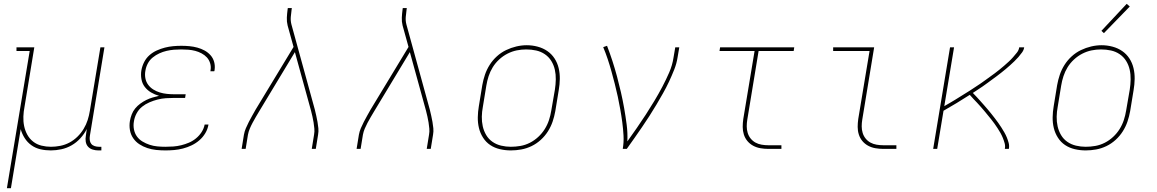

<svg xmlns="http://www.w3.org/2000/svg" viewBox="-20 -777 6040 1002"><path d="M16 205 135 -511H66V-530H159L108 -220Q103 -195 102 -169Q101 -143 106 -119Q111 -95 122.5 -74Q134 -53 153 -38Q172 -23 196.5 -17Q221 -11 246 -11Q270 -11 295 -16Q320 -21 342.5 -33Q365 -45 384 -63.5Q403 -82 416.5 -104.5Q430 -127 437.5 -150.5Q445 -174 449 -199L504 -530H525L449 -68Q447 -57 448.5 -45.5Q450 -34 456.5 -26Q463 -18 474 -14.5Q485 -11 496 -11H509V8H493Q478 8 463.5 3.5Q449 -1 439.5 -11.5Q430 -22 427.5 -37.5Q425 -53 428 -68L433 -104Q420 -78 399.5 -55.5Q379 -33 353.5 -18.5Q328 -4 300 2Q272 8 245 8Q217 8 191 2Q165 -4 144 -19Q123 -34 109 -56Q95 -78 88 -103L37 205Z M843 8Q819 8 795 5.5Q771 3 748.5 -4.5Q726 -12 707 -24.5Q688 -37 675 -56Q662 -75 658 -98.5Q654 -122 658 -146Q661 -163 667.5 -180Q674 -197 685.5 -211Q697 -225 712 -236Q727 -247 743 -255Q759 -263 776 -268Q793 -273 810 -277Q788 -283 768.5 -294.5Q749 -306 735.5 -323.5Q722 -341 718 -364.5Q714 -388 718 -411Q722 -433 732.5 -453.5Q743 -474 760 -489Q777 -504 798 -513.5Q819 -523 840.5 -528.5Q862 -534 883.5 -536Q905 -538 926 -538Q948 -538 969 -536Q990 -534 1010 -528.5Q1030 -523 1047.5 -513.5Q1065 -504 1078.5 -489Q1092 -474 1097.5 -454Q1103 -434 1100 -413Q1100 -411 1099.5 -409Q1099 -407 1098 -405H1078Q1078 -407 1078.5 -408.5Q1079 -410 1079 -412Q1082 -430 1076.5 -447.5Q1071 -465 1059.5 -477.5Q1048 -490 1032 -498.5Q1016 -507 999 -511.5Q982 -516 963.5 -517.5Q945 -519 926 -519Q907 -519 888 -517.5Q869 -516 849.5 -511.5Q830 -507 811.5 -498.5Q793 -490 777 -477Q761 -464 751.5 -446Q742 -428 739 -409Q735 -389 738.5 -369.5Q742 -350 753 -335Q764 -320 780 -310Q796 -300 814 -294.5Q832 -289 851.5 -287Q871 -285 891 -285H949L946 -266H888Q867 -266 845.5 -264.5Q824 -263 802.5 -257.5Q781 -252 760 -243Q739 -234 721.5 -220Q704 -206 693 -185.5Q682 -165 679 -144Q675 -123 679 -102Q683 -81 694.5 -65Q706 -49 723.5 -38.5Q741 -28 760.5 -21.5Q780 -15 801 -13Q822 -11 843 -11Q864 -11 884.5 -12.5Q905 -14 925.5 -19Q946 -24 966 -32.5Q986 -41 1003 -55Q1020 -69 1032 -87.5Q1044 -106 1048 -127H1068Q1064 -103 1051.5 -82Q1039 -61 1020.5 -45Q1002 -29 980 -18.5Q958 -8 935 -2Q912 4 889 6Q866 8 843 8Z M1241 0 1253 -74Q1256 -91 1263 -107.5Q1270 -124 1278.5 -140.5Q1287 -157 1296 -173Q1305 -189 1314 -205L1512 -532L1481 -644Q1476 -664 1477 -685Q1478 -706 1481 -728L1482 -735H1503L1502 -728Q1499 -708 1497.5 -688Q1496 -668 1501 -649L1623 -205Q1627 -189 1630.5 -173Q1634 -157 1637 -140.5Q1640 -124 1641.5 -107.5Q1643 -91 1640 -74L1628 0H1607L1619 -74Q1622 -90 1620.5 -106Q1619 -122 1616.5 -138Q1614 -154 1610.5 -169Q1607 -184 1603 -200L1519 -505L1332 -195Q1323 -180 1314.5 -165.5Q1306 -151 1298 -136Q1290 -121 1283.5 -105.5Q1277 -90 1274 -74L1262 0Z M1841 0 1853 -74Q1856 -91 1863 -107.5Q1870 -124 1878.5 -140.5Q1887 -157 1896 -173Q1905 -189 1914 -205L2112 -532L2081 -644Q2076 -664 2077 -685Q2078 -706 2081 -728L2082 -735H2103L2102 -728Q2099 -708 2097.5 -688Q2096 -668 2101 -649L2223 -205Q2227 -189 2230.5 -173Q2234 -157 2237 -140.5Q2240 -124 2241.5 -107.5Q2243 -91 2240 -74L2228 0H2207L2219 -74Q2222 -90 2220.5 -106Q2219 -122 2216.5 -138Q2214 -154 2210.5 -169Q2207 -184 2203 -200L2119 -505L1932 -195Q1923 -180 1914.5 -165.5Q1906 -151 1898 -136Q1890 -121 1883.5 -105.5Q1877 -90 1874 -74L1862 0Z M2646 8Q2617 8 2589 1.5Q2561 -5 2538.5 -20Q2516 -35 2501 -58.5Q2486 -82 2479.5 -109Q2473 -136 2473.5 -165Q2474 -194 2479 -223L2497 -333Q2502 -361 2511 -387.5Q2520 -414 2535.5 -438.5Q2551 -463 2573 -483Q2595 -503 2621 -515.5Q2647 -528 2674.5 -534.5Q2702 -541 2729 -541Q2758 -541 2786 -533.5Q2814 -526 2836.5 -510.5Q2859 -495 2874 -472Q2889 -449 2895.5 -421.5Q2902 -394 2901.5 -365Q2901 -336 2896 -307L2878 -197Q2873 -169 2864 -142.5Q2855 -116 2839.5 -91.5Q2824 -67 2802 -47Q2780 -27 2754 -14.5Q2728 -2 2700.5 3Q2673 8 2646 8ZM2646 -11Q2671 -11 2696.5 -15.5Q2722 -20 2745.5 -32Q2769 -44 2789 -62.5Q2809 -81 2823 -103.5Q2837 -126 2845 -150.5Q2853 -175 2857 -200L2876 -310Q2880 -336 2880.5 -362.5Q2881 -389 2875.5 -413.5Q2870 -438 2857 -459Q2844 -480 2823.5 -494Q2803 -508 2778 -513.5Q2753 -519 2726 -519Q2701 -519 2676.5 -514Q2652 -509 2628.5 -497Q2605 -485 2585 -466.5Q2565 -448 2551.5 -426Q2538 -404 2530 -379.5Q2522 -355 2518 -330L2500 -220Q2495 -194 2494.5 -168Q2494 -142 2499.5 -117.5Q2505 -93 2517.5 -72Q2530 -51 2550 -37Q2570 -23 2595 -17Q2620 -11 2646 -11Z M3230 0Q3236 -35 3234 -70Q3232 -105 3227.5 -139Q3223 -173 3217 -206.5Q3211 -240 3204 -273Q3197 -306 3188.5 -339Q3180 -372 3171 -404.5Q3162 -437 3151.5 -468.5Q3141 -500 3128 -531L3148 -538Q3163 -499 3176 -459Q3189 -419 3200 -378Q3211 -337 3220.5 -295.5Q3230 -254 3237.5 -211.5Q3245 -169 3250.5 -126Q3256 -83 3254 -39Q3279 -74 3303 -108.5Q3327 -143 3350 -178.5Q3373 -214 3395 -250.5Q3417 -287 3436.5 -324Q3456 -361 3472.5 -399Q3489 -437 3495 -477L3504 -530H3525L3516 -477Q3511 -445 3498.5 -413.5Q3486 -382 3471.5 -351Q3457 -320 3440 -290Q3423 -260 3405.5 -230.5Q3388 -201 3369 -171.5Q3350 -142 3330.5 -113.5Q3311 -85 3291 -56.5Q3271 -28 3251 0Z M3989 0Q3969 0 3948.5 -3.5Q3928 -7 3910.5 -16.5Q3893 -26 3880.5 -41Q3868 -56 3862 -75Q3856 -94 3856 -114.5Q3856 -135 3859 -156L3918 -511H3735L3738 -530H4125L4122 -511H3939L3880 -153Q3877 -135 3877 -117.5Q3877 -100 3882 -83.5Q3887 -67 3897.5 -54Q3908 -41 3922.5 -33Q3937 -25 3954.5 -22Q3972 -19 3989 -19H4058V0Z M4589 0Q4569 0 4548.5 -3.5Q4528 -7 4510.5 -16.5Q4493 -26 4480.5 -41Q4468 -56 4462 -75Q4456 -94 4456 -114.5Q4456 -135 4459 -156L4518 -511H4328V-530H4542L4480 -153Q4477 -135 4477 -117.5Q4477 -100 4482 -83.5Q4487 -67 4497.5 -54Q4508 -41 4522.5 -33Q4537 -25 4554.5 -22Q4572 -19 4589 -19H4658V0Z M4850 0 4938 -530H4959L4908 -223Q4922 -231 4935.5 -239Q4949 -247 4962.5 -255Q4976 -263 4989 -271.5Q5002 -280 5015.5 -288Q5029 -296 5042 -304.5Q5055 -313 5068.5 -322Q5082 -331 5095 -339.5Q5108 -348 5120.5 -357.5Q5133 -367 5146 -376Q5159 -385 5171.5 -394.5Q5184 -404 5196.5 -414Q5209 -424 5221 -434.5Q5233 -445 5244.5 -455.5Q5256 -466 5266.5 -478Q5277 -490 5287 -502.5Q5297 -515 5299 -530H5325Q5323 -516 5314 -503.5Q5305 -491 5295 -479.5Q5285 -468 5274 -457.5Q5263 -447 5251.5 -436.5Q5240 -426 5228.5 -416.5Q5217 -407 5205 -397.5Q5193 -388 5181 -379Q5169 -370 5156.5 -361Q5144 -352 5132 -343Q5120 -334 5107.5 -325.5Q5095 -317 5082 -308.5Q5069 -300 5057 -292Q5067 -282 5077 -271Q5087 -260 5097 -249Q5107 -238 5116.5 -227Q5126 -216 5135.5 -205Q5145 -194 5154 -182.5Q5163 -171 5172 -159.5Q5181 -148 5189.5 -136Q5198 -124 5206 -111.5Q5214 -99 5221.5 -86Q5229 -73 5234.5 -59.5Q5240 -46 5244 -31Q5248 -16 5245 0H5224Q5227 -15 5223 -29.5Q5219 -44 5213.5 -57.5Q5208 -71 5201 -83.5Q5194 -96 5186 -108Q5178 -120 5170 -131.5Q5162 -143 5153 -154Q5144 -165 5135 -176Q5126 -187 5117 -198Q5108 -209 5098.5 -219.5Q5089 -230 5079.5 -240.5Q5070 -251 5060 -261Q5050 -271 5041 -282Q5007 -260 4973 -239.5Q4939 -219 4904 -199L4871 0Z M5646 8Q5617 8 5589 1.5Q5561 -5 5538.5 -20Q5516 -35 5501 -58.5Q5486 -82 5479.5 -109Q5473 -136 5473.5 -165Q5474 -194 5479 -223L5497 -333Q5502 -361 5511 -387.5Q5520 -414 5535.5 -438.5Q5551 -463 5573 -483Q5595 -503 5621 -515.5Q5647 -528 5674.5 -534.5Q5702 -541 5729 -541Q5758 -541 5786 -533.5Q5814 -526 5836.5 -510.5Q5859 -495 5874 -472Q5889 -449 5895.5 -421.5Q5902 -394 5901.5 -365Q5901 -336 5896 -307L5878 -197Q5873 -169 5864 -142.5Q5855 -116 5839.5 -91.5Q5824 -67 5802 -47Q5780 -27 5754 -14.5Q5728 -2 5700.5 3Q5673 8 5646 8ZM5646 -11Q5671 -11 5696.5 -15.5Q5722 -20 5745.5 -32Q5769 -44 5789 -62.5Q5809 -81 5823 -103.5Q5837 -126 5845 -150.5Q5853 -175 5857 -200L5876 -310Q5880 -336 5880.5 -362.5Q5881 -389 5875.5 -413.5Q5870 -438 5857 -459Q5844 -480 5823.5 -494Q5803 -508 5778 -513.5Q5753 -519 5726 -519Q5701 -519 5676.5 -514Q5652 -509 5628.5 -497Q5605 -485 5585 -466.5Q5565 -448 5551.5 -426Q5538 -404 5530 -379.5Q5522 -355 5518 -330L5500 -220Q5495 -194 5494.5 -168Q5494 -142 5499.5 -117.5Q5505 -93 5517.5 -72Q5530 -51 5550 -37Q5570 -23 5595 -17Q5620 -11 5646 -11ZM5741 -604 5728 -616 5860 -757 5876 -743Z"/></svg>

Font: Iosevka Curly Slab ThExObl
Style: Regular
Weight: 100
Width: 7
Italic angle: -9°
Monospace: yes
Designer: Belleve Invis
Foundry: Belleve Invis
Version: Version 11.1.0; ttfautohint (v1.8.3)